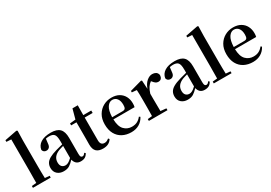

<svg xmlns="http://www.w3.org/2000/svg" viewBox="24 -1762 3839 2722"><g transform="rotate(-30 1944.0 -401.5)"><path d="M108.9 0H34.2V-29.8L109.9 -37.1L111.8 -234.9V-748L34.2 -752.9V-779.8L235.8 -818.8L251 -810.1L247.1 -650.9V-234.9Q247.1 -188 247.8 -136Q248.5 -84 250 -36.1L325.2 -29.8V0Z M813 15.1Q767.6 15.1 741.2 -8.5Q714.8 -32.2 705.1 -74.2Q664.6 -30.3 627.9 -7.1Q591.3 16.1 534.2 16.1Q471.2 16.1 430.7 -19.5Q390.1 -55.2 390.1 -118.2Q390.1 -161.1 408.9 -193.6Q427.7 -226.1 471.9 -251.2Q516.1 -276.4 592.3 -297.9L702.1 -327.1V-380.9Q702.1 -461.4 678.5 -489.7Q654.8 -518.1 597.2 -518.1Q572.3 -518.1 542 -512.2L533.2 -439Q530.3 -396.5 511.5 -378.2Q492.7 -359.9 467.3 -359.9Q418.5 -359.9 406.2 -405.8Q416 -473.6 476.3 -512.7Q536.6 -551.8 642.1 -551.8Q741.7 -551.8 787.4 -505.6Q833 -459.5 833 -356V-95.2Q833 -59.6 841.8 -46.9Q850.6 -34.2 867.2 -34.2Q878.4 -34.2 888.4 -40.8Q898.4 -47.4 912.1 -66.9L929.2 -53.2Q911.1 -17.1 883.1 -1Q855 15.1 813 15.1ZM702.1 -104V-300.8Q679.7 -294.9 659.4 -288.6Q639.2 -282.2 624 -276.9Q570.8 -255.4 543.5 -220.7Q516.1 -186 516.1 -136.2Q516.1 -90.3 538.3 -67.6Q560.5 -44.9 597.2 -44.9Q617.2 -44.9 641.4 -56.9Q665.5 -68.8 702.1 -104Z M1177.2 16.1Q1105 16.1 1068.6 -19.3Q1032.2 -54.7 1032.2 -131.8Q1032.2 -159.7 1032.7 -182.4Q1033.2 -205.1 1033.2 -234.9V-496.1H946.3V-527.8L1040 -537.1L1083 -695.8H1169.9L1168 -536.1H1298.3V-496.1H1168V-124Q1168 -81.1 1185.8 -62Q1203.6 -43 1233.9 -43Q1254.4 -43 1270 -50Q1285.6 -57.1 1306.2 -73.2L1321.3 -56.2Q1299.3 -20.5 1264.2 -2.2Q1229 16.1 1177.2 16.1Z M1641.1 16.1Q1560.1 16.1 1497.8 -16.6Q1435.5 -49.3 1400.4 -112.8Q1365.2 -176.3 1365.2 -269Q1365.2 -358.9 1402.8 -422.1Q1440.4 -485.4 1501.7 -518.6Q1563 -551.8 1634.3 -551.8Q1707.5 -551.8 1758.1 -522.5Q1808.6 -493.2 1834.5 -443.1Q1860.4 -393.1 1860.4 -331.1Q1860.4 -312 1858.9 -297.9Q1857.4 -283.7 1854 -270H1507.3Q1510.3 -152.3 1560.8 -100.1Q1611.3 -47.9 1686 -47.9Q1739.3 -47.9 1776.1 -67.9Q1813 -87.9 1839.4 -123L1857.4 -109.9Q1825.7 -49.3 1770.5 -16.6Q1715.3 16.1 1641.1 16.1ZM1507.3 -305.2H1678.2Q1710.4 -305.2 1721.9 -322.3Q1733.4 -339.4 1733.4 -379.9Q1733.4 -445.8 1705.3 -481.9Q1677.2 -518.1 1629.4 -518.1Q1581.1 -518.1 1545.9 -466.6Q1510.7 -415 1507.3 -305.2Z M2002.9 0H1932.1V-29.8L2004.9 -37.1Q2005.4 -65.9 2005.9 -101.6Q2006.3 -137.2 2006.6 -172.4Q2006.8 -207.5 2006.8 -234.9V-310.1Q2006.8 -360.4 2006.1 -393.8Q2005.4 -427.2 2002.9 -463.9L1924.8 -471.2V-495.1L2121.1 -549.8L2133.8 -542L2142.1 -402.8Q2166 -474.1 2211.2 -512.9Q2256.3 -551.8 2302.7 -551.8Q2335.9 -551.8 2361.1 -536.9Q2386.2 -522 2394 -484.9Q2392.6 -452.6 2376.7 -432.4Q2360.8 -412.1 2327.1 -412.1Q2302.2 -412.1 2283.9 -426Q2265.6 -439.9 2247.1 -463.9L2238.8 -473.1Q2206.1 -450.7 2182.6 -415Q2159.2 -379.4 2142.1 -323.2V-234.9L2144 -39.1L2236.8 -29.8V0Z M2841.8 15.1Q2796.4 15.1 2770 -8.5Q2743.7 -32.2 2733.9 -74.2Q2693.4 -30.3 2656.7 -7.1Q2620.1 16.1 2563 16.1Q2500 16.1 2459.5 -19.5Q2418.9 -55.2 2418.9 -118.2Q2418.9 -161.1 2437.7 -193.6Q2456.5 -226.1 2500.7 -251.2Q2544.9 -276.4 2621.1 -297.9L2731 -327.1V-380.9Q2731 -461.4 2707.3 -489.7Q2683.6 -518.1 2626 -518.1Q2601.1 -518.1 2570.8 -512.2L2562 -439Q2559.1 -396.5 2540.3 -378.2Q2521.5 -359.9 2496.1 -359.9Q2447.3 -359.9 2435.1 -405.8Q2444.8 -473.6 2505.1 -512.7Q2565.4 -551.8 2670.9 -551.8Q2770.5 -551.8 2816.2 -505.6Q2861.8 -459.5 2861.8 -356V-95.2Q2861.8 -59.6 2870.6 -46.9Q2879.4 -34.2 2896 -34.2Q2907.2 -34.2 2917.2 -40.8Q2927.2 -47.4 2940.9 -66.9L2958 -53.2Q2939.9 -17.1 2911.9 -1Q2883.8 15.1 2841.8 15.1ZM2731 -104V-300.8Q2708.5 -294.9 2688.2 -288.6Q2668 -282.2 2652.8 -276.9Q2599.6 -255.4 2572.3 -220.7Q2544.9 -186 2544.9 -136.2Q2544.9 -90.3 2567.1 -67.6Q2589.4 -44.9 2626 -44.9Q2646 -44.9 2670.2 -56.9Q2694.3 -68.8 2731 -104Z M3069.8 0H2995.1V-29.8L3070.8 -37.1L3072.8 -234.9V-748L2995.1 -752.9V-779.8L3196.8 -818.8L3211.9 -810.1L3208 -650.9V-234.9Q3208 -188 3208.7 -136Q3209.5 -84 3210.9 -36.1L3286.1 -29.8V0Z M3631.8 16.1Q3550.8 16.1 3488.5 -16.6Q3426.3 -49.3 3391.1 -112.8Q3356 -176.3 3356 -269Q3356 -358.9 3393.6 -422.1Q3431.2 -485.4 3492.4 -518.6Q3553.7 -551.8 3625 -551.8Q3698.2 -551.8 3748.8 -522.5Q3799.3 -493.2 3825.2 -443.1Q3851.1 -393.1 3851.1 -331.1Q3851.1 -312 3849.6 -297.9Q3848.1 -283.7 3844.7 -270H3498Q3501 -152.3 3551.5 -100.1Q3602.1 -47.9 3676.8 -47.9Q3730 -47.9 3766.8 -67.9Q3803.7 -87.9 3830.1 -123L3848.1 -109.9Q3816.4 -49.3 3761.2 -16.6Q3706.1 16.1 3631.8 16.1ZM3498 -305.2H3668.9Q3701.2 -305.2 3712.6 -322.3Q3724.1 -339.4 3724.1 -379.9Q3724.1 -445.8 3696 -481.9Q3668 -518.1 3620.1 -518.1Q3571.8 -518.1 3536.6 -466.6Q3501.5 -415 3498 -305.2Z"/></g></svg>

Font: Source Han Serif TW
Style: Bold
Weight: 700
Designer: Ryoko NISHIZUKA Ë•øÂ°öÊ∂ºÂ≠ê (kana & ideographs); Frank Grie√ühammer (Latin, Greek & Cyrillic); Wenlong ZHANG Âº†ÊñáÈæô 
Foundry: Adobe
Version: Version 2.003;hotconv 1.1.1;makeotfexe 2.6.0